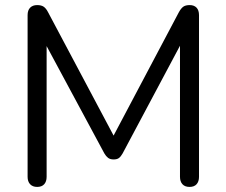

<svg xmlns="http://www.w3.org/2000/svg" viewBox="-20 -732 895 759"><path d="M126.9 6.9Q109 6.9 99 -3.8Q89.1 -14.5 89.1 -32.9V-672.1Q89.1 -691.5 99.2 -701.7Q109.4 -711.9 126.8 -711.9Q143.3 -711.9 152.8 -705.4Q162.3 -698.8 170 -683.7L444 -167.9H414.2L687.1 -683.7Q695.4 -698.8 704.4 -705.4Q713.4 -711.9 729.9 -711.9Q747.3 -711.9 757 -701.7Q766.7 -691.5 766.7 -672.1V-32.9Q766.7 -14.5 757.2 -3.8Q747.7 6.9 729.3 6.9Q710.9 6.9 701.2 -3.8Q691.5 -14.5 691.5 -32.9V-594.5H714.6L464.8 -125.6Q458 -113.4 450.4 -107.5Q442.9 -101.7 429.2 -101.7Q415.5 -101.7 407.2 -108Q398.9 -114.4 392.5 -125.6L139.7 -595.5H164.3V-32.9Q164.3 -14.5 154.8 -3.8Q145.3 6.9 126.9 6.9Z"/></svg>

Font: Nunito ExtraLight
Style: Regular
Weight: 200
Designer: Vernon Adams
Foundry: Vernon Adams
Version: Version 3.602